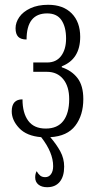

<svg xmlns="http://www.w3.org/2000/svg" viewBox="-20 -564 411 802"><path d="M127 177Q127 162 133 151Q140 163 148 169.5Q156 176 169 176Q184 176 193 163.5Q202 151 202 130Q202 73 152 9Q91 4 60 -29Q29 -62 29 -99Q29 -149 74 -149Q74 -92 98 -59.5Q122 -27 171 -27Q220 -27 244.5 -59Q269 -91 269 -150Q269 -203 244 -233.5Q219 -264 176 -264H119V-303H177Q215 -303 235.5 -330.5Q256 -358 256 -403Q256 -451 237 -479.5Q218 -508 177 -508Q91 -508 91 -399Q67 -399 56 -410.5Q45 -422 45 -446Q45 -470 60.5 -492.5Q76 -515 107 -529.5Q138 -544 181 -544Q244 -544 279.5 -508Q315 -472 315 -410Q315 -317 238 -287V-283Q280 -269 304 -237.5Q328 -206 328 -150Q328 -83 294.5 -39Q261 5 190 9Q216 39 232 68.5Q248 98 248 132Q248 173 229.5 195.5Q211 218 177 218Q154 218 140.5 207Q127 196 127 177Z"/></svg>

Font: Noto Serif CondLight
Style: Regular
Weight: 300
Width: 3
Designer: Monotype Design Team
Foundry: Monotype Imaging Inc.
Version: Version 1.001